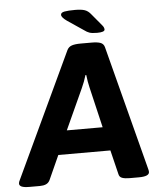

<svg xmlns="http://www.w3.org/2000/svg" viewBox="-79 -925 811 977"><g transform="rotate(-5 327.0 -436.5)"><path d="M33 2Q4 2 -8 -3.5Q-20 -9 -20 -19Q-20 -27 -14 -38L285 -675Q293 -691 309.5 -696.5Q326 -702 355 -702H411Q439 -702 455 -696.5Q471 -691 476 -674L641 -38Q644 -28 644 -21Q644 2 590 2H543Q520 2 505.5 -3Q491 -8 488 -24L458 -147H192L136 -23Q129 -9 116 -3.5Q103 2 85 2ZM341 -476 246 -268H429L380 -476Q373 -505 369 -540H365Q355 -506 341 -476ZM443 -749Q417 -749 404 -753.5Q391 -758 378 -768L295 -824Q268 -843 268 -856Q268 -868 287 -871.5Q306 -875 341 -875Q373 -875 390.5 -869Q408 -863 422 -845L472 -785Q478 -778 480 -772.5Q482 -767 482 -763Q482 -749 443 -749Z"/></g></svg>

Font: Asap Semi Expanded Semi Expanded Regular
Style: Bold Italic
Weight: 700
Width: 6
Italic angle: -6°
Designer: Pablo Cosgaya
Foundry: Omnibus-Type
Version: Version 3.001; ttfautohint (v1.8.4.7-5d5b)